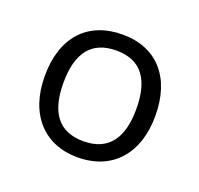

<svg xmlns="http://www.w3.org/2000/svg" viewBox="-72 -801 512 493"><g transform="rotate(20 184.0 -555.0)"><path d="M336 -555C336 -659 281 -723 186 -723C92 -723 34 -662 34 -555C34 -450 93 -387 184 -387C279 -387 336 -452 336 -555ZM85 -555C85 -637 118 -679 185 -679C255 -679 284 -633 284 -555C284 -477 254 -431 184 -431C115 -431 85 -476 85 -555Z"/></g></svg>

Font: Noto Sans Thaana Light
Style: Regular
Weight: 300
Designer: David Williams
Foundry: Google Inc.
Version: Version 3.001